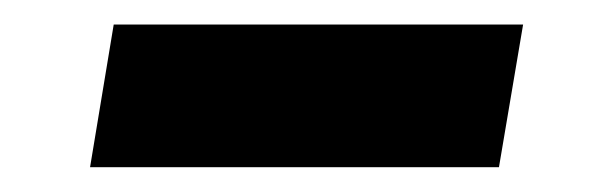

<svg xmlns="http://www.w3.org/2000/svg" viewBox="-20 -364 485 155"><path d="M402.3 -344.2 382.8 -229H52.7L71.8 -344.2Z"/></svg>

Font: Inter Display
Style: Bold Italic
Weight: 700
Italic angle: -9.39999°
Designer: Rasmus Andersson
Foundry: rsms
Version: Version 4.000;git-a52131595